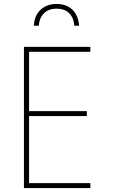

<svg xmlns="http://www.w3.org/2000/svg" viewBox="-20 -951 570 971"><path d="M101 0V-714H437V-689H127V-389H419V-364H127V-25H437V0ZM266 -931Q315 -931 345.5 -902.5Q376 -874 380 -821H356Q353 -860 330.5 -883.5Q308 -907 266 -907Q225 -907 202 -883.5Q179 -860 176 -821H151Q155 -875 186.5 -903Q218 -931 266 -931Z"/></svg>

Font: Noto Sans Mono Condensed Thin
Style: Regular
Weight: 100
Width: 3
Designer: Monotype Design Team
Foundry: Monotype Imaging Inc.
Version: Version 2.014; ttfautohint (v1.8.4.7-5d5b)